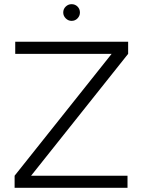

<svg xmlns="http://www.w3.org/2000/svg" viewBox="-20 -900 684 920"><path d="M50 0V-58L515 -642H53V-700H594V-642L129 -58H591V0ZM323 -800Q307 -800 295 -812Q283 -824 283 -840Q283 -857 295 -868.5Q307 -880 323 -880Q340 -880 351.5 -868.5Q363 -857 363 -840Q363 -824 351.5 -812Q340 -800 323 -800Z"/></svg>

Font: Figtree Light Light
Style: Regular
Weight: 300
Version: Version 2.001;gftools[0.9.30]